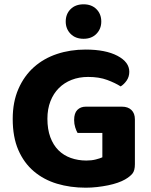

<svg xmlns="http://www.w3.org/2000/svg" viewBox="-20 -854 699 891"><path d="M606 -92Q606 -63 595 -49Q584 -35 560 -21Q546 -13 526 -6Q506 1 481.5 6Q457 11 430.5 14Q404 17 378 17Q306 17 244.5 -1.5Q183 -20 137 -59Q91 -98 65 -158Q39 -218 39 -302Q39 -381 65.5 -441.5Q92 -502 137.5 -542.5Q183 -583 244.5 -603.5Q306 -624 377 -624Q470 -624 525 -595Q580 -566 580 -521Q580 -498 568 -480.5Q556 -463 540 -453Q515 -469 477.5 -483Q440 -497 389 -497Q347 -497 312.5 -483.5Q278 -470 253 -445Q228 -420 214 -384Q200 -348 200 -303Q200 -254 213.5 -217.5Q227 -181 251 -157Q275 -133 308.5 -121Q342 -109 381 -109Q405 -109 424.5 -114Q444 -119 455 -124V-237H340Q334 -247 329 -263Q324 -279 324 -297Q324 -329 339 -344Q354 -359 378 -359H546Q574 -359 590 -343.5Q606 -328 606 -300ZM450 -754Q450 -720 427.5 -697Q405 -674 368 -674Q330 -674 307.5 -697Q285 -720 285 -754Q285 -789 307.5 -811.5Q330 -834 368 -834Q405 -834 427.5 -811.5Q450 -789 450 -754Z"/></svg>

Font: Baloo Paaji 2
Style: Bold
Weight: 700
Designer: Shuchita Grover, Noopur Datye and Ek Type
Foundry: Ek Type
Version: Version 1.640;hotconv 1.0.111;makeotfexe 2.5.65597; ttfautoh